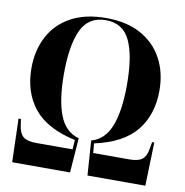

<svg xmlns="http://www.w3.org/2000/svg" viewBox="-81 -802 847 879"><g transform="rotate(10 342.5 -362.5)"><path d="M33 0 27 -202H38L43 -169Q48 -135 66.5 -120.5Q85 -106 125 -106H295L298 -150Q165 -179 105 -253.5Q45 -328 45 -440Q45 -523 79 -587.5Q113 -652 179.5 -688.5Q246 -725 343 -725Q439 -725 505 -688.5Q571 -652 605.5 -587.5Q640 -523 640 -440Q640 -328 580 -253.5Q520 -179 387 -150L391 -106H560Q600 -106 618.5 -120.5Q637 -135 642 -169L648 -202H658L652 0H383L372 -161Q434 -178 461.5 -248.5Q489 -319 489 -440Q489 -574 456 -644.5Q423 -715 343 -715Q263 -715 229.5 -644.5Q196 -574 196 -440Q196 -319 223.5 -248.5Q251 -178 314 -161L302 0Z"/></g></svg>

Font: Noto Serif Display Condensed
Style: Bold
Weight: 700
Width: 3
Designer: Monotype Design Team
Foundry: Monotype Imaging Inc.
Version: Version 2.009